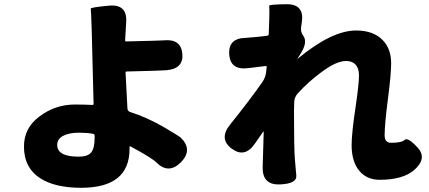

<svg xmlns="http://www.w3.org/2000/svg" viewBox="-20 -824 2040 913"><path d="M366 69Q245 69 175 26Q94 -24 94 -127Q94 -215 166 -269Q242 -327 336 -327Q379 -327 420 -325Q425 -325 425 -330L416 -684Q413 -776 411.5 -782.5Q410 -789 497 -797Q586 -806 580 -718L575 -632Q575 -627 580 -627Q751 -631 757 -632Q840 -641 847 -569Q854 -497 771 -490Q751 -488 582 -484Q577 -484 577 -479L586 -308Q587 -295 600 -291Q677 -267 760 -219Q834 -175 838 -171Q899 -113 841 -53Q782 7 723 -52Q701 -74 600 -128Q596 -130 596 -125V-116Q596 69 366 69ZM354 -79Q397 -79 413.5 -99Q430 -119 430 -169V-178Q430 -187 421 -188Q394 -193 356 -193Q308 -193 280 -178Q252 -163 252 -135Q252 -79 354 -79Z M1310 53Q1227 56 1229 -30L1234 -196Q1234 -201 1231 -197L1192 -141Q1144 -71 1082 -117Q1020 -163 1073 -230Q1170 -351 1227 -433Q1244 -457 1246 -486L1248 -506Q1248 -511 1243 -510L1160 -500Q1075 -489 1070 -566Q1065 -643 1150 -644Q1157 -644 1196 -648L1250 -654Q1258 -655 1258 -663L1259 -693Q1261 -734 1261 -775Q1261 -790 1260 -796.5Q1259 -803 1344 -804Q1429 -804 1415 -716L1412 -696Q1408 -673 1422 -654Q1446 -622 1404 -560L1395 -546Q1392 -542 1396 -545Q1558 -679 1673 -679Q1756 -679 1800 -633Q1840 -592 1840 -523Q1840 -471 1824.5 -352Q1809 -233 1809 -180Q1809 -145 1840 -145Q1890 -145 1904.5 -159Q1919 -173 1966 -122Q2013 -71 1949 -15Q1895 31 1785 31Q1724 31 1688 -12.5Q1652 -56 1652 -134Q1652 -190 1671 -316Q1687 -424 1687 -466Q1687 -499 1671 -516.5Q1655 -534 1626 -534Q1578 -534 1506 -479Q1445 -434 1396 -380Q1379 -361 1379 -336L1378 -298Q1378 -124 1382 -69Q1385 -28 1389 11Q1392 50 1310 53Z"/></svg>

Font: Resource Han Rounded TW Heavy
Style: Regular
Weight: 900
Designer: Cyano Hao (round all glyphs); Ryoko NISHIZUKA 西塚涼子 (kana, bopomofo & ideographs); Paul D. Hunt (Latin, Greek & Cyrillic)
Foundry: Cyano Hao
Version: 0.990